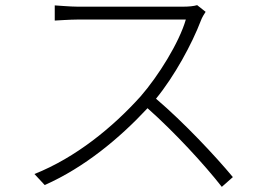

<svg xmlns="http://www.w3.org/2000/svg" viewBox="-20 -710 1040 747"><path d="M780 -664 747 -690C734 -686 715 -684 689 -684C656 -684 315 -684 284 -684C253 -684 199 -689 193 -689V-630C197 -630 252 -634 284 -634C314 -634 671 -634 703 -634C677 -544 596 -414 527 -335C419 -215 275 -97 114 -33L154 10C309 -59 444 -171 554 -289C659 -196 775 -70 843 17L886 -21C817 -104 696 -233 587 -326C659 -414 727 -539 762 -631C765 -640 775 -657 780 -664Z"/></svg>

Font: Noto Sans CJK SC Light
Style: Regular
Weight: 300
Designer: Ryoko NISHIZUKA 西塚涼子 (kana, bopomofo & ideographs); Paul D. Hunt (Latin, Greek & Cyrillic); Sandoll Communications 산돌커뮤니
Foundry: Adobe
Version: Version 2.004;hotconv 1.0.118;makeotfexe 2.5.65603